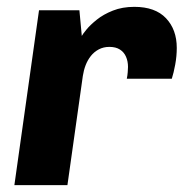

<svg xmlns="http://www.w3.org/2000/svg" viewBox="-20 -541 536 561"><path d="M22 0 94 -511H212L219 -436Q221.5 -441 232.5 -454.5Q243.5 -468 262.8 -483.5Q282 -499 309.8 -510Q337.5 -521 372.5 -521Q433.5 -521 465 -487.8Q496.5 -454.5 496.5 -401Q496.5 -377 492 -352.5Q487.5 -328 482 -311H350.5Q352.5 -320.5 353.2 -330Q354 -339.5 354 -345.5Q354 -362 348.2 -375.2Q342.5 -388.5 330.5 -396.2Q318.5 -404 299.5 -404Q282.5 -404 268.8 -396.8Q255 -389.5 245.5 -377.5Q236 -365.5 230.2 -350.5Q224.5 -335.5 222 -319L177 0Z"/></svg>

Font: Chivo Medium
Style: Italic
Weight: 500
Italic angle: -8.05°
Designer: Hector Gatti
Foundry: Omnibus-Type
Version: Version 2.002